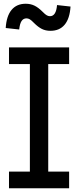

<svg xmlns="http://www.w3.org/2000/svg" viewBox="-20 -1005 417 1025"><path d="M28 -663V-752H349V-663H237.5V-89H349V0H28V-89H139.5V-663ZM284.5 -978 356.5 -970Q352.5 -906 325.2 -873.2Q298 -840.5 249.5 -840.5Q223.5 -840.5 203.5 -850.5Q183.5 -860.5 162 -882Q147.5 -897 139 -902Q130.5 -907 121.5 -907Q104.5 -907 95 -892.5Q85.5 -878 82.5 -847.5L10.5 -855.5Q14.5 -919.5 41.8 -952.2Q69 -985 117.5 -985Q143 -985 163.8 -975Q184.5 -965 207 -942.5Q222 -927 230.5 -922.8Q239 -918.5 246.5 -918.5Q263 -918.5 272.5 -933.2Q282 -948 284.5 -978Z"/></svg>

Font: Hepta Slab Medium
Style: Regular
Weight: 500
Designer: Michael LaGattuta
Foundry: Michael LaGattuta
Version: Version 1.102